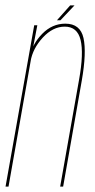

<svg xmlns="http://www.w3.org/2000/svg" viewBox="-40 -690 350 710"><path d="M-19.5 0H-8.5L81.5 -510L98 -596.5H86.5ZM182.5 0H193.5L262.5 -392.5Q280.5 -496 268.8 -549.2Q257 -602.5 201.5 -602.5Q153 -602.5 116.2 -565Q79.5 -527.5 71.5 -482.5L73 -463Q81 -510.5 118.2 -551Q155.5 -591.5 199.5 -591.5Q246 -591.5 258 -542.2Q270 -493 252.5 -396ZM170.5 -615H183.5L235.5 -670H219.5Z"/></svg>

Font: Anybody Thin Condensed
Style: Italic
Weight: 100
Width: 3
Italic angle: -10°
Version: Version 1.113;gftools[0.9.25]